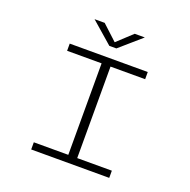

<svg xmlns="http://www.w3.org/2000/svg" viewBox="-152 -1044 1180 1193"><g transform="rotate(20 437.5 -448.0)"><path d="M179.5 0V-47.5H407.5V-652.5H179.5V-700H695.5V-652.5H466.5V-47.5H695.5V0ZM272.5 -895.5H339.5L439 -803.5L538 -895.5H605L462 -771H415.5Z"/></g></svg>

Font: Trispace SemiExpanded ExtraLight
Style: Regular
Weight: 200
Width: 6
Designer: Tyler Finck
Foundry: Etcetera Type Company
Version: Version 1.210; ttfautohint (v1.8.3)